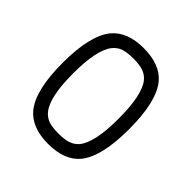

<svg xmlns="http://www.w3.org/2000/svg" viewBox="-171 -767 903 903"><g transform="rotate(45 280.0 -315.5)"><path d="M280 -634Q390 -634 441 -572Q501 -498 501 -315.5Q501 -133 441 -59Q390 3 280 3Q171 3 119 -60Q59 -134 59 -315.5Q59 -497 119 -571Q171 -634 280 -634ZM280 -565Q240 -565 215.5 -557Q191 -549 173 -527Q129 -472 129 -315.5Q129 -159 173 -104Q191 -82 215.5 -74Q240 -66 280 -66Q320 -66 344.5 -74Q369 -82 387 -103Q431 -158 431 -315.5Q431 -473 387 -528Q369 -549 344.5 -557Q320 -565 280 -565Z"/></g></svg>

Font: Brass Mono
Style: Regular
Weight: 400
Monospace: yes
Version: Version 1.100; ttfautohint (v1.8.3) -l 8 -r 50 -G 200 -x 14 